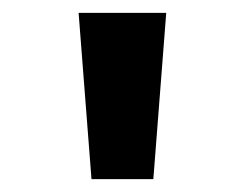

<svg xmlns="http://www.w3.org/2000/svg" viewBox="-20 -749 380 298"><path d="M122 -471 102 -729H238L218 -471Z"/></svg>

Font: Noto Sans Gurmukhi
Style: Regular
Weight: 400
Designer: Jelle Bosma - Monotype Design Team
Foundry: Monotype Imaging Inc.
Version: Version 2.003